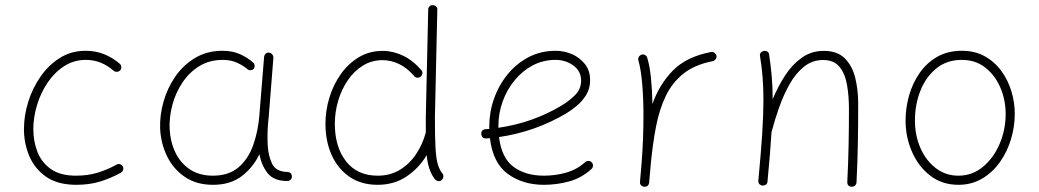

<svg xmlns="http://www.w3.org/2000/svg" viewBox="-20 -702 4004 740"><path d="M443.4 -431.2Q438.5 -425.8 430.9 -425.3Q423.3 -424.8 418 -429.2Q395.5 -449.2 368.9 -460.2Q342.3 -471.2 310.5 -471.2Q264.6 -471.2 227.3 -447Q189.9 -422.9 163.3 -383.3Q136.7 -343.8 122.6 -296.6Q108.4 -249.5 108.4 -203.6Q108.4 -157.7 124.3 -116.7Q140.1 -75.7 176.3 -50.3Q212.4 -24.9 272.9 -24.9Q319.8 -24.9 358.4 -37.1Q397 -49.3 430.7 -68.4Q437.5 -71.3 444.3 -68.4Q451.2 -65.4 454.1 -58.6Q456.5 -52.2 453.9 -45.4Q451.2 -38.6 444.3 -35.6Q407.2 -15.1 366 -2.4Q324.7 10.3 274.4 10.3Q202.1 10.3 157.7 -20.8Q113.3 -51.8 92.8 -100.8Q72.3 -149.9 72.3 -204.6Q72.3 -255.9 88.6 -308.8Q105 -361.8 136 -406.5Q167 -451.2 210.9 -478.8Q254.9 -506.3 310.1 -506.3Q349.1 -506.3 381.8 -492.9Q414.6 -479.5 441.4 -456.5Q446.8 -451.7 447.5 -444.1Q448.2 -436.5 443.4 -431.2Z M800.3 -24.9Q862.3 -24.9 899.9 -57.6Q937.5 -90.3 956.1 -143.3Q974.6 -196.3 979.5 -255.9L998 -483.9Q999 -490.7 1004.4 -495.4Q1009.8 -500 1017.1 -499Q1023.9 -498.5 1029.1 -492.4Q1034.2 -486.3 1033.7 -479L1015.6 -251Q1014.6 -238.8 1013.2 -227.1Q1009.8 -184.6 1011.7 -143.1Q1014.2 -101.1 1028.8 -70.6Q1043.5 -40 1089.8 -39.1Q1104.5 -37.1 1105 -22Q1105.5 -14.6 1100.1 -9.5Q1094.7 -4.4 1087.4 -4.4Q1034.7 -4.4 1011 -35.2Q987.3 -65.9 980 -107.9Q955.6 -56.6 911.9 -23.2Q868.2 10.3 800.8 10.3Q737.8 10.3 693.4 -19.5Q648.9 -49.3 624.5 -98.6Q600.1 -147.9 597.2 -205.6Q595.2 -256.8 610.1 -309.8Q625 -362.8 656 -407.5Q687 -452.1 732.7 -479.2Q778.3 -506.3 837.4 -506.3Q876.5 -506.3 906.2 -492.7Q936 -479 956.5 -460Q961.4 -455.1 961.4 -447.3Q961.4 -439.5 956.1 -435.1Q951.2 -430.7 943.4 -431.4Q935.5 -432.1 931.2 -437.5Q916 -450.2 892.6 -460.7Q869.1 -471.2 837.9 -471.2Q787.6 -471.2 748.5 -447.3Q709.5 -423.3 683.1 -383.8Q656.7 -344.2 644.3 -297.4Q631.8 -250.5 633.8 -205.1Q636.2 -155.8 655.8 -114.7Q675.3 -73.7 711.7 -49.3Q748 -24.9 800.3 -24.9Z M1455.1 -505.9Q1494.6 -505.9 1533.2 -487.5Q1571.8 -469.2 1605 -430.7Q1609.4 -424.8 1607.7 -417.2Q1606 -409.7 1600.1 -405.8Q1593.8 -401.4 1586.4 -402.8Q1579.1 -404.3 1575.2 -410.2Q1547.9 -441.4 1517.1 -455.8Q1486.3 -470.2 1454.6 -470.2Q1412.6 -470.2 1378.7 -449.2Q1344.7 -428.2 1320.6 -392.8Q1296.4 -357.4 1283.4 -313.7Q1270.5 -270 1270.5 -224.6Q1270.5 -135.7 1313.7 -80.3Q1356.9 -24.9 1435.5 -24.9Q1484.4 -24.9 1521.5 -47.6Q1558.6 -70.3 1583.5 -107.7Q1608.4 -145 1620.6 -189.5L1621.1 -191.4Q1621.1 -204.6 1621.1 -219Q1621.1 -233.4 1621.1 -249.5L1630.4 -665Q1630.4 -672.4 1635.5 -677.5Q1640.6 -682.6 1648.4 -682.1Q1655.8 -682.1 1660.9 -677Q1666 -671.9 1665.5 -664.6L1656.2 -249.5Q1656.2 -176.3 1658.4 -134.5Q1660.6 -92.8 1667 -70.3Q1673.3 -47.9 1685.1 -33.2Q1689.9 -27.8 1688.7 -20.3Q1687.5 -12.7 1682.1 -7.8Q1676.8 -2.9 1669.2 -4.2Q1661.6 -5.4 1656.7 -10.7Q1630.4 -43 1624.5 -104Q1595.2 -54.7 1547.4 -22.2Q1499.5 10.3 1435.1 10.3Q1372.1 10.3 1327.1 -20.5Q1282.2 -51.3 1258.3 -104.5Q1234.4 -157.7 1234.4 -225.1Q1234.4 -275.9 1249.5 -325.7Q1264.6 -375.5 1293.5 -416.3Q1322.3 -457 1363 -481.4Q1403.8 -505.9 1455.1 -505.9Z M2259.8 -50.8Q2221.2 -15.6 2173.3 -2.7Q2125.5 10.3 2076.2 10.3Q1995.1 10.3 1937.5 -31.5Q1879.9 -73.2 1868.2 -169.4Q1861.3 -168.9 1854 -168.5Q1836.9 -167.5 1835 -185.1Q1834 -202.1 1851.6 -204.1Q1858.9 -204.6 1865.7 -205.1Q1865.7 -210 1865.7 -214.8Q1865.7 -269.5 1884 -321.5Q1902.3 -373.5 1936.3 -415.3Q1970.2 -457 2017.3 -481.7Q2064.5 -506.3 2121.6 -506.3Q2154.3 -506.3 2184.6 -493.2Q2214.8 -480 2234.6 -454.8Q2254.4 -429.7 2254.4 -393.1Q2254.4 -360.4 2239 -335.7Q2223.6 -311 2202.1 -293.5Q2180.7 -275.9 2162.6 -265.1Q2042 -193.8 1903.3 -173.8Q1913.1 -92.8 1959.5 -58.8Q2005.9 -24.9 2076.2 -24.9Q2121.6 -24.9 2162.8 -36.9Q2204.1 -48.8 2235.4 -77.1Q2240.7 -82 2248.3 -81.8Q2255.9 -81.5 2260.7 -76.2Q2265.6 -70.8 2265.4 -63.2Q2265.1 -55.7 2259.8 -50.8ZM2121.1 -471.2Q2073.7 -471.2 2033.7 -450.2Q1993.7 -429.2 1963.9 -393.1Q1934.1 -356.9 1917.5 -311.3Q1900.9 -265.6 1900.9 -216.3Q1900.9 -212.9 1900.9 -209.5Q2032.7 -228.5 2143.1 -294.4Q2171.4 -311 2195.6 -334.7Q2219.7 -358.4 2219.7 -391.1Q2219.7 -427.7 2189.9 -449.5Q2160.2 -471.2 2121.1 -471.2Z M2462.4 17.6Q2459.5 17.1 2456.5 16.1Q2445.3 10.7 2446.8 0Q2446.8 -0.5 2446.8 -2V-3.4Q2448.2 -22 2450 -40.5Q2451.7 -59.1 2453.1 -77.1Q2456.5 -119.6 2458.3 -166.5Q2460 -213.4 2460 -259.8Q2460 -323.2 2455.1 -379.4Q2450.2 -435.5 2440.4 -469.2Q2438.5 -476.1 2442.1 -482.7Q2445.8 -489.3 2452.6 -491.2Q2459.5 -493.7 2466.1 -490Q2472.7 -486.3 2474.6 -479.5Q2484.4 -447.3 2489 -400.6Q2493.7 -354 2494.6 -301.3Q2521 -376.5 2573.2 -429.9Q2625.5 -483.4 2720.2 -501.5Q2727.5 -502.9 2733.6 -498.5Q2739.7 -494.1 2741.2 -487.3Q2742.7 -480 2738.3 -473.9Q2733.9 -467.8 2727.1 -466.3Q2658.2 -453.1 2614.5 -418.5Q2570.8 -383.8 2545.9 -331.8Q2521 -279.8 2508.3 -213.6Q2495.6 -147.5 2488.3 -70.3Q2485.4 -31.7 2481.9 2Q2481.4 4.9 2480.5 7.8Q2475.1 19 2464.4 17.6Q2463.4 17.6 2462.4 17.6Z M2902.8 -5.9Q2912.6 -110.4 2917.5 -184.3Q2922.4 -258.3 2922.4 -315.9Q2922.4 -363.8 2919.2 -404.3Q2916 -444.8 2909.2 -485.8Q2907.7 -494.1 2912.1 -499Q2916.5 -503.9 2922.4 -505.4Q2929.2 -507.3 2936.3 -503.9Q2943.4 -500.5 2944.3 -491.7Q2950.7 -449.7 2954.3 -408.4Q2958 -367.2 2958 -319.3Q2978 -368.2 3005.6 -410.6Q3033.2 -453.1 3070.1 -479.5Q3106.9 -505.9 3154.8 -505.9Q3207.5 -505.9 3236.3 -476.8Q3265.1 -447.8 3276.4 -401.4Q3287.6 -355 3287.6 -301.8Q3287.6 -226.6 3286.4 -153.8Q3285.2 -81.1 3281.2 0.5Q3281.2 6.8 3276.4 12.2Q3271.5 17.6 3263.2 17.6Q3245.6 17.6 3245.6 -0.5Q3249.5 -77.6 3250.7 -145Q3252 -212.4 3252 -282.2Q3252 -331.5 3244.6 -374.5Q3237.3 -417.5 3215.8 -444.1Q3194.3 -470.7 3152.3 -470.7Q3110.8 -470.7 3079.1 -445.3Q3047.4 -419.9 3023.9 -378.7Q3000.5 -337.4 2983.4 -289.3Q2966.3 -241.2 2954.6 -196.3Q2954.1 -194.8 2953.6 -193.8Q2951.2 -153.3 2947.3 -105.7Q2943.4 -58.1 2938 -2Q2937.5 6.3 2931.4 10Q2925.3 13.7 2918.5 13.2Q2912.1 12.7 2907.2 8.1Q2902.3 3.4 2902.8 -5.9Z M3687 -506.3Q3737.3 -506.3 3775.4 -485.1Q3813.5 -463.9 3839.4 -428.5Q3865.2 -393.1 3878.2 -349.9Q3891.1 -306.6 3891.1 -262.7Q3891.1 -213.9 3876.5 -165.3Q3861.8 -116.7 3833.7 -77.1Q3805.7 -37.6 3765.4 -13.7Q3725.1 10.3 3673.8 10.3Q3610.8 10.3 3565.2 -25.1Q3519.5 -60.5 3494.9 -117.2Q3470.2 -173.8 3470.2 -237.3Q3470.2 -286.6 3483.9 -334.5Q3497.6 -382.3 3524.7 -421.1Q3551.8 -460 3592.3 -483.2Q3632.8 -506.3 3687 -506.3ZM3687 -471.2Q3628.9 -471.2 3588.6 -438.2Q3548.3 -405.3 3527.3 -352.1Q3506.3 -298.8 3506.3 -237.3Q3506.3 -179.7 3527.6 -131.3Q3548.8 -83 3586.7 -54Q3624.5 -24.9 3673.8 -24.9Q3727.5 -24.9 3768.6 -59.1Q3809.6 -93.3 3832.8 -147.7Q3856 -202.1 3856 -262.7Q3856 -316.4 3835.7 -364Q3815.4 -411.6 3777.6 -441.4Q3739.7 -471.2 3687 -471.2Z"/></svg>

Font: Mikhak-DS1-FD ExtraLight
Style: Regular
Weight: 200
Designer: Amin Abedi
Version: Version 3.2